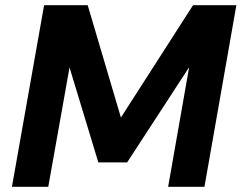

<svg xmlns="http://www.w3.org/2000/svg" viewBox="-20 -720 931 740"><path d="M26 0 150 -700H318L446 -267L724 -700H891L768 0H628L709 -461L470 -94H359L248 -460L166 0Z"/></svg>

Font: DM Sans 11pt ExtraBold
Style: Italic
Weight: 800
Italic angle: -10°
Version: Version 4.004;gftools[0.9.30]